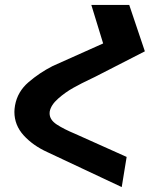

<svg xmlns="http://www.w3.org/2000/svg" viewBox="-20 -745 640 780"><path d="M494.5 -107.5 474.5 15 172.5 -127Q114 -153.5 76.2 -195Q38.5 -236.5 38.5 -290.5Q38.5 -301.5 41 -316.5Q51 -372.5 95.8 -411Q140.5 -449.5 193.5 -476.5L399 -568.5L351 -725H505L568.5 -536.5L365.5 -432.5L352 -426Q310.5 -406.5 277.5 -388Q244.5 -369.5 215.8 -344Q187 -318.5 182 -292Q181.5 -289.5 181.5 -284.5Q181.5 -258.5 210.2 -239.5Q239 -220.5 286 -201Z"/></svg>

Font: JuliaMono ExtraBoldItalic
Style: Regular
Weight: 800
Italic angle: -9°
Monospace: yes
Designer: cormullion
Foundry: corm
Version: Version 0.049; ttfautohint (v1.8.4)